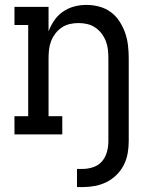

<svg xmlns="http://www.w3.org/2000/svg" viewBox="-20 -548 640 783"><path d="M294 215V141H316Q338 141 359.5 134Q381 127 395.5 110.5Q410 94 416 72Q422 50 422 28V-310Q422 -328 420 -346Q418 -364 411.5 -380.5Q405 -397 394 -411.5Q383 -426 368 -436Q353 -446 335.5 -450Q318 -454 300 -454Q282 -454 264.5 -450Q247 -446 232 -436Q217 -426 206 -411.5Q195 -397 188.5 -380.5Q182 -364 180 -346Q178 -328 178 -310V-74H234V0H39V-74H95V-446H39V-520H178V-420Q187 -444 201.5 -465Q216 -486 237 -500.5Q258 -515 282.5 -521.5Q307 -528 333 -528Q359 -528 385 -521Q411 -514 432 -498.5Q453 -483 467.5 -460.5Q482 -438 490.5 -413.5Q499 -389 502 -362.5Q505 -336 505 -310V28Q505 53 500.5 78Q496 103 484.5 125.5Q473 148 454.5 166Q436 184 413.5 195Q391 206 366 210.5Q341 215 316 215Z"/></svg>

Font: Iosevka HT Extended
Style: Regular
Weight: 400
Width: 7
Monospace: yes
Designer: Belleve Invis
Foundry: Belleve Invis
Version: Version 32.3.0; ttfautohint (v1.8.4)